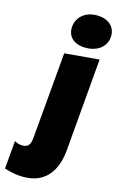

<svg xmlns="http://www.w3.org/2000/svg" viewBox="-207 -814 657 1063"><g transform="rotate(10 121.0 -282.5)"><path d="M27 194C128 194 193 126 214 8L306 -520H107L21 -32C14 7 2 23 -26 23C-46 23 -59 17 -77 6L-105 165C-63 183 -20 194 27 194ZM234 -570C298 -570 347 -608 347 -670C347 -721 305 -759 234 -759C171 -759 123 -716 123 -655C123 -604 166 -570 234 -570Z"/></g></svg>

Font: Fixel Display 20240404 Black
Style: Italic
Weight: 900
Italic angle: -10°
Designer: AlfaBravo + MacPaw
Foundry: Kyrylo Tkachov, Marchela Mozhyna, Serhii Makarenko, Maria Weinstein, Zakhar Kryvoshyya
Version: Version 1.211;Glyphs 3.2 (3225)